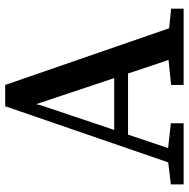

<svg xmlns="http://www.w3.org/2000/svg" viewBox="-14 -696 711 722"><g transform="rotate(-90 341.0 -335.5)"><path d="M8 0V-48L109 -60H129L238 -48V0ZM71 0 302 -671H382L614 0H495L302 -578H316L305 -535L125 0ZM179 -209V-261H472V-209ZM382 0V-47L507 -60H542L669 -47V0Z"/></g></svg>

Font: Source Serif 4 18pt Medium
Style: Regular
Weight: 500
Designer: Frank Grießhammer
Foundry: Adobe Systems Incorporated
Version: Version 4.004;hotconv 1.0.116;makeotfexe 2.5.65601